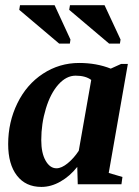

<svg xmlns="http://www.w3.org/2000/svg" viewBox="-20 -715 540 745"><path d="M401.9 -43.9 455.1 -28.3 451.2 0H281.7L279.8 -67.4Q251 -31.2 214.6 -10.5Q178.2 10.3 140.6 10.3Q79.6 10.3 45.7 -33.7Q11.7 -77.6 11.7 -155.8Q11.7 -241.2 47.4 -314.2Q83 -387.2 146.7 -429Q210.4 -470.7 287.1 -470.7Q354.5 -470.7 409.7 -448.7L449.7 -466.8H476.1ZM140.1 -171.4Q140.1 -121.1 157 -91.6Q173.8 -62 199.2 -62Q218.8 -62 242.7 -81.5Q266.6 -101.1 285.6 -129.9L334 -404.8Q312 -421.4 273.4 -421.4Q237.3 -421.4 206.5 -387Q175.8 -352.5 158 -293.7Q140.1 -234.9 140.1 -171.4ZM209.5 -545.9 54.7 -676.8 57.6 -694.8H191.9L253.4 -561.5L251 -545.9ZM403.3 -545.9 248.5 -676.8 251.5 -694.8H385.7L447.8 -561.5L445.3 -545.9Z"/></svg>

Font: Tinos
Style: Bold Italic
Weight: 700
Italic angle: -16.333°
Designer: Steve Matteson
Foundry: Monotype Imaging Inc.
Version: Version 1.23